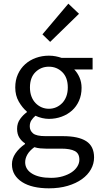

<svg xmlns="http://www.w3.org/2000/svg" viewBox="-20 -801 544 1045"><path d="M246 224Q201 224 164 215.5Q127 207 100.5 190Q74 173 59.5 149Q45 125 45 93Q45 62 64 34Q83 6 116 -17V-21Q98 -32 85.5 -51.5Q73 -71 73 -100Q73 -131 90 -154Q107 -177 126 -190V-194Q102 -214 82.5 -247.5Q63 -281 63 -325Q63 -365 77.5 -397Q92 -429 117 -451.5Q142 -474 175.5 -486Q209 -498 246 -498Q266 -498 283.5 -494.5Q301 -491 315 -486H484V-423H384Q401 -406 412.5 -380Q424 -354 424 -323Q424 -284 410 -252.5Q396 -221 372 -199.5Q348 -178 315.5 -166Q283 -154 246 -154Q228 -154 209 -158.5Q190 -163 173 -171Q160 -160 151 -146.5Q142 -133 142 -113Q142 -90 160 -75Q178 -60 228 -60H322Q407 -60 449.5 -32.5Q492 -5 492 56Q492 90 475 120.5Q458 151 426 174Q394 197 348.5 210.5Q303 224 246 224ZM246 -209Q267 -209 285.5 -217Q304 -225 318.5 -240Q333 -255 341 -276.5Q349 -298 349 -325Q349 -379 319 -408.5Q289 -438 246 -438Q203 -438 173 -408.5Q143 -379 143 -325Q143 -298 151 -276.5Q159 -255 173.5 -240Q188 -225 206.5 -217Q225 -209 246 -209ZM258 167Q293 167 321.5 158.5Q350 150 370 136.5Q390 123 401 105Q412 87 412 68Q412 34 387 21Q362 8 314 8H230Q216 8 199.5 6.5Q183 5 167 0Q141 19 129 40Q117 61 117 82Q117 121 154.5 144Q192 167 258 167ZM253 -573 211 -614 352 -781 410 -726Z"/></svg>

Font: Source Sans Pro
Style: Regular
Weight: 400
Designer: Paul D. Hunt
Foundry: Adobe Systems Incorporated
Version: Version 2.021;PS 2.000;hotconv 1.0.86;makeotf.lib2.5.63406